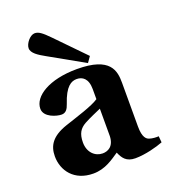

<svg xmlns="http://www.w3.org/2000/svg" viewBox="-137 -839 836 950"><g transform="rotate(-20 280.5 -364.0)"><path d="M41 -133C41 -58 91 12 192 12C256 12 300 -23 335 -46C348 -15 365 12 413 12C465 12 528 -5 561 -18L558 -51C545 -50 525 -51 510 -56C497 -60 478 -72 478 -131V-362C478 -424 468 -502 291 -502C144 -502 54 -444 54 -379C54 -334 118 -316 144 -316C166 -316 177 -332 185 -356C213 -441 245 -456 273 -456C302 -456 331 -439 331 -382V-329C296 -305 212 -280 147 -258C68 -231 41 -190 41 -133ZM195 -150C195 -197 211 -220 241 -237C272 -254 307 -268 331 -279V-134C329 -80 296 -66 269 -66C230 -66 195 -97 195 -150ZM102 -680C102 -654 134 -634 170 -614L353 -511L374 -541L229 -690C192 -728 175 -740 155 -740C131 -740 102 -705 102 -680Z"/></g></svg>

Font: Heuristica
Style: Bold
Weight: 700
Version: Version 1.0.1